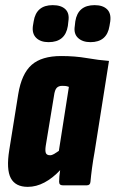

<svg xmlns="http://www.w3.org/2000/svg" viewBox="-20 -721 450 747"><path d="M88 6Q40 6 22 -28Q4 -62 16 -137L51 -355Q64 -434 103 -468.5Q142 -503 218 -503Q272 -503 318 -495Q364 -487 404 -484L348 -130Q342 -97 338 -67Q334 -37 332 -14Q331 0 318 0H224Q210 0 210 -14Q210 -23 211 -35Q212 -47 214 -59Q185 -28 153 -11Q121 6 88 6ZM175 -117Q182 -117 190.5 -122Q199 -127 209 -134L248 -383Q240 -386 234.5 -386.5Q229 -387 222 -387Q208 -387 200.5 -379Q193 -371 190 -348L158 -154Q155 -134 158.5 -125.5Q162 -117 175 -117ZM332 -557Q301 -557 283.5 -573.5Q266 -590 271 -620L273 -638Q283 -701 348 -701Q380 -701 396.5 -685Q413 -669 409 -638L406 -620Q396 -557 332 -557ZM169 -557Q138 -557 121 -573.5Q104 -590 108 -620L111 -638Q121 -701 185 -701Q218 -701 234.5 -685Q251 -669 246 -638L244 -620Q234 -557 169 -557Z"/></svg>

Font: Sofia Sans Extra Condensed Black
Style: Italic
Weight: 900
Italic angle: -9°
Version: Version 4.100